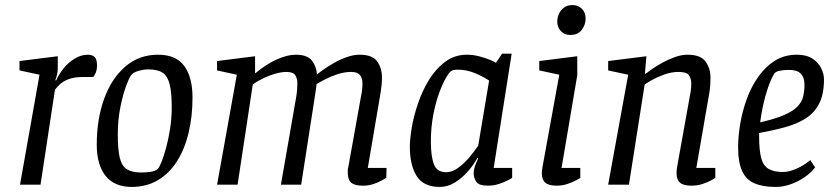

<svg xmlns="http://www.w3.org/2000/svg" viewBox="-20 -729 3283 758"><path d="M59 0 136 -434 57 -451V-488L208 -507V-457Q208 -448 205 -434Q202 -420 198 -412H202Q211 -433 229 -456.5Q247 -480 273 -496.5Q299 -513 327 -513Q343 -513 353 -504.5Q363 -496 363 -471Q363 -454 358 -442Q353 -430 348 -425H306Q273 -425 251 -416.5Q229 -408 216.5 -396Q204 -384 197 -375L140 0Z M500 9Q432 9 397 -34.5Q362 -78 362 -158Q362 -258 391 -338.5Q420 -419 474.5 -466Q529 -513 604 -513Q675 -513 707.5 -468.5Q740 -424 740 -344Q740 -269 724.5 -204.5Q709 -140 678.5 -92Q648 -44 603 -17.5Q558 9 500 9ZM538 -48Q555 -48 573.5 -50.5Q592 -53 603 -62Q609 -68 618 -90.5Q627 -113 636 -146.5Q645 -180 651.5 -221Q658 -262 658 -304Q658 -363 650 -395.5Q642 -428 622.5 -441.5Q603 -455 565 -455Q548 -455 529.5 -450Q511 -445 501 -436Q493 -429 479.5 -394Q466 -359 455.5 -307.5Q445 -256 445 -199Q445 -138 453 -105.5Q461 -73 481.5 -60.5Q502 -48 538 -48Z M1414 4Q1392 4 1378.5 -1Q1365 -6 1359 -17.5Q1353 -29 1353 -47Q1353 -53 1353 -58.5Q1353 -64 1355 -69L1406 -353Q1408 -361 1409.5 -374Q1411 -387 1411 -399Q1411 -421 1401 -433Q1391 -445 1366 -445Q1340 -445 1312.5 -436Q1285 -427 1263 -415.5Q1241 -404 1230 -397Q1228 -387 1227.5 -379.5Q1227 -372 1225 -361L1169 0H1089L1149 -344Q1152 -361 1153 -376Q1154 -391 1154 -402Q1154 -418 1146 -431.5Q1138 -445 1111 -445Q1092 -445 1068.5 -438.5Q1045 -432 1021.5 -421Q998 -410 978 -396L918 0H837L915 -434L837 -451V-488L987 -507V-439Q1030 -475 1072 -494Q1114 -513 1148 -513Q1194 -513 1212 -489Q1230 -465 1231 -435Q1237 -440 1254.5 -452.5Q1272 -465 1296 -479Q1320 -493 1347.5 -503Q1375 -513 1400 -513Q1450 -513 1469 -486.5Q1488 -460 1488 -422Q1488 -408 1486.5 -393.5Q1485 -379 1483 -366Q1481 -353 1479 -342L1432 -66H1506L1505 -27Q1502 -25 1488 -17Q1474 -9 1454.5 -2.5Q1435 4 1414 4Z M1716 9Q1652 9 1625 -34Q1598 -77 1598 -150Q1598 -179 1605.5 -224.5Q1613 -270 1630 -320Q1647 -370 1673.5 -413.5Q1700 -457 1737.5 -485Q1775 -513 1823 -513Q1848 -513 1872.5 -506.5Q1897 -500 1915 -492.5Q1933 -485 1938 -481L1962 -517H2000L1929 -66H2002V-27Q2000 -25 1985.5 -17.5Q1971 -10 1950.5 -3Q1930 4 1906 4Q1871 4 1860.5 -11Q1850 -26 1850 -46Q1850 -58 1854.5 -71.5Q1859 -85 1868 -104L1865 -106Q1850 -78 1826.5 -51.5Q1803 -25 1775 -8Q1747 9 1716 9ZM1742 -49Q1765 -49 1789 -66.5Q1813 -84 1833.5 -108.5Q1854 -133 1868 -154L1911 -411Q1887 -427 1854.5 -440.5Q1822 -454 1786 -454Q1772 -454 1765 -450.5Q1758 -447 1753 -441Q1733 -413 1716.5 -369.5Q1700 -326 1690.5 -275.5Q1681 -225 1681 -171Q1681 -112 1693 -80.5Q1705 -49 1742 -49Z M2177 4Q2146 4 2132.5 -8Q2119 -20 2119 -47Q2119 -51 2120 -58Q2121 -65 2122 -71L2188 -434L2109 -451V-488L2259 -507V-432L2197 -66H2271V-27Q2269 -25 2255 -17.5Q2241 -10 2221 -3Q2201 4 2177 4ZM2231 -591Q2208 -591 2194 -606.5Q2180 -622 2180 -643Q2180 -659 2186.5 -674Q2193 -689 2206.5 -699Q2220 -709 2240 -709Q2262 -709 2277 -694.5Q2292 -680 2292 -655Q2292 -632 2277 -611.5Q2262 -591 2231 -591Z M2711 4Q2690 4 2676.5 -1Q2663 -6 2657 -17.5Q2651 -29 2651 -47Q2651 -52 2651.5 -58Q2652 -64 2653 -69L2704 -353Q2706 -361 2707.5 -373.5Q2709 -386 2709 -399Q2709 -420 2699.5 -432.5Q2690 -445 2659 -445Q2631 -445 2603 -435Q2575 -425 2554.5 -413.5Q2534 -402 2525 -395L2463 0H2381L2460 -434L2381 -451V-488L2532 -507L2526 -438H2529Q2538 -445 2556 -457.5Q2574 -470 2597 -482.5Q2620 -495 2645.5 -504Q2671 -513 2694 -513Q2746 -513 2765.5 -486Q2785 -459 2785 -422Q2785 -408 2784 -393.5Q2783 -379 2781 -366.5Q2779 -354 2777 -343L2729 -66H2804V-27Q2802 -25 2788.5 -17.5Q2775 -10 2754.5 -3Q2734 4 2711 4Z M3042 9Q2992 9 2959 -5Q2926 -19 2910 -53.5Q2894 -88 2894 -148Q2894 -191 2902.5 -241Q2911 -291 2928.5 -339Q2946 -387 2974 -426.5Q3002 -466 3039.5 -489.5Q3077 -513 3126 -513Q3164 -513 3187.5 -497.5Q3211 -482 3222 -459.5Q3233 -437 3233 -416Q3233 -358 3214.5 -321Q3196 -284 3161.5 -262Q3127 -240 3080 -227Q3033 -214 2977 -204V-190Q2977 -136 2985 -105.5Q2993 -75 3014 -62.5Q3035 -50 3071 -50Q3095 -50 3124.5 -63Q3154 -76 3179 -97L3198 -68Q3181 -46 3155 -28.5Q3129 -11 3100 -1Q3071 9 3042 9ZM2981 -246Q3042 -260 3077 -275.5Q3112 -291 3129 -309Q3146 -327 3151 -348.5Q3156 -370 3156 -395Q3156 -408 3152 -421Q3148 -434 3135 -443.5Q3122 -453 3094 -453Q3073 -453 3057.5 -449.5Q3042 -446 3037 -439Q3023 -415 3011.5 -381.5Q3000 -348 2992.5 -312.5Q2985 -277 2981 -246Z"/></svg>

Font: Faustina
Style: Italic
Weight: 400
Italic angle: -8°
Designer: Alfonso Garcia
Foundry: http://www.omnibus-type.com
Version: Version 1.200